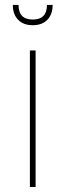

<svg xmlns="http://www.w3.org/2000/svg" viewBox="-20 -747 262 767"><path d="M99.4 0V-545.5H122.2V0ZM167.6 -727.3H190.3Q190.3 -689.6 169.2 -668Q148.1 -646.3 110.8 -646.3Q73.5 -646.3 52.4 -668Q31.2 -689.6 31.2 -727.3H54Q54 -669 110.8 -669Q167.6 -669 167.6 -727.3Z"/></svg>

Font: Inter Thin BETA
Style: Regular
Weight: 100
Designer: Rasmus Andersson
Foundry: rsms
Version: Version 3.011;git-f93a4a705